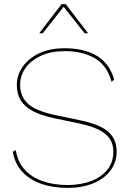

<svg xmlns="http://www.w3.org/2000/svg" viewBox="-20 -905 634 935"><path d="M295 -670Q389 -670 451 -633.5Q513 -597 536 -517L523 -507Q503 -584 444 -620Q385 -656 295 -656Q229 -656 180.5 -634Q132 -612 105 -575Q78 -538 78 -492Q78 -434 117 -399Q156 -364 252 -344L367 -320Q465 -300 506.5 -264Q548 -228 548 -167Q548 -114 517.5 -74Q487 -34 433.5 -12Q380 10 309 10Q240 10 183.5 -9Q127 -28 90 -67Q53 -106 42 -166L57 -174Q66 -116 101 -78Q136 -40 190 -22Q244 -4 309 -4Q371 -4 421.5 -22.5Q472 -41 502 -77.5Q532 -114 532 -167Q532 -220 492.5 -253Q453 -286 360 -305L245 -329Q179 -343 139 -364.5Q99 -386 80.5 -417Q62 -448 62 -492Q62 -539 90 -579.5Q118 -620 170 -645Q222 -670 295 -670ZM409 -743H392L290 -872L188 -743H171L280 -885H300Z"/></svg>

Font: Work Sans Thin
Style: Regular
Weight: 250
Designer: Wei Huang
Foundry: Wei Huang
Version: Version 2.012